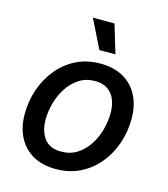

<svg xmlns="http://www.w3.org/2000/svg" viewBox="-114 -848 828 949"><g transform="rotate(15 300.0 -373.5)"><path d="M258.8 11.2Q190.4 11.2 141.8 -16.4Q93.3 -43.9 67.1 -94.5Q41 -145 41 -212.4Q41 -277.3 61.5 -337.9Q82 -398.4 120.8 -446.3Q159.7 -494.1 214.8 -522Q270 -549.8 339.4 -549.8Q407.7 -549.8 456.5 -522.2Q505.4 -494.6 531.5 -444.1Q557.6 -393.6 557.6 -325.7Q557.6 -259.8 537.1 -199.5Q516.6 -139.2 477.5 -91.6Q438.5 -43.9 383.3 -16.4Q328.1 11.2 258.8 11.2ZM262.2 -79.1Q309.1 -79.1 344.2 -101.8Q379.4 -124.5 403.1 -161.1Q426.8 -197.8 438.5 -241.2Q450.2 -284.7 450.2 -325.7Q450.2 -364.7 438 -394.8Q425.8 -424.8 400.6 -442.1Q375.5 -459.5 335.9 -459.5Q289.6 -459.5 254.4 -436.8Q219.2 -414.1 195.6 -377.4Q171.9 -340.8 159.9 -297.4Q147.9 -253.9 147.9 -211.9Q147.9 -154.3 175.5 -116.7Q203.1 -79.1 262.2 -79.1ZM315.9 -612.8 243.2 -759.3H354L397.9 -612.8Z"/></g></svg>

Font: Inter 16pt Medium
Style: Italic
Weight: 500
Italic angle: -9.3988°
Version: Version 4.001;git-66647c0bb